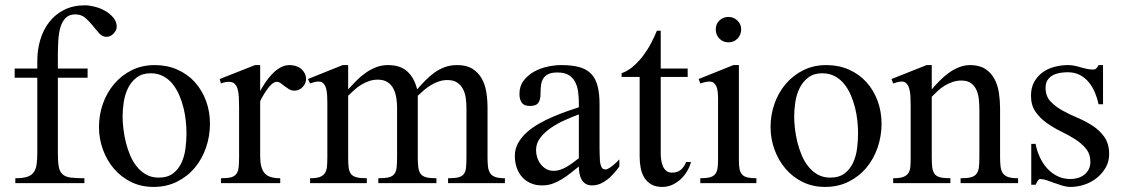

<svg xmlns="http://www.w3.org/2000/svg" viewBox="-20 -700 4295 734"><path d="M426.3 -597.7Q426.3 -590.8 422.9 -584Q419.4 -577.1 414.1 -571.5Q408.7 -565.9 401.6 -562.5Q394.5 -559.1 387.2 -559.1Q371.6 -559.1 359.4 -572.5Q347.2 -585.9 334.5 -602.1Q321.8 -618.2 306.2 -631.6Q290.5 -645 268.1 -645Q244.6 -645 231.2 -631.6Q217.8 -618.2 211.2 -596.2Q204.6 -574.2 202.9 -545.2Q201.2 -516.1 201.2 -484.9V-438H314.9V-402.8H201.2V-115.7Q201.2 -82.5 204.6 -63.2Q208 -43.9 219 -33.9Q230 -23.9 249.8 -21.2Q269.5 -18.6 302.7 -18.6V0H38.6V-18.6Q66.9 -18.6 83.5 -23.9Q100.1 -29.3 108.6 -41Q117.2 -52.7 119.9 -71Q122.6 -89.4 122.6 -115.7V-402.8H36.1V-438H122.6V-467.8Q122.6 -509.8 134 -548.1Q145.5 -586.4 168.2 -615.7Q190.9 -645 225.3 -662.4Q259.8 -679.7 305.2 -679.7Q320.8 -679.7 342.3 -674.3Q363.8 -668.9 382.1 -658.4Q400.4 -647.9 413.3 -632.6Q426.3 -617.2 426.3 -597.7Z M782.7 -227.1Q782.7 -179.7 767.6 -135.7Q752.4 -91.8 724.6 -58.6Q696.8 -25.4 656.7 -5.4Q616.7 14.6 566.9 14.6Q519.5 14.6 481 -4.4Q442.4 -23.4 415.3 -55.4Q388.2 -87.4 373.3 -128.7Q358.4 -169.9 358.4 -214.4Q358.4 -260.7 373.3 -303.2Q388.2 -345.7 416.3 -378.9Q444.3 -412.1 483.6 -431.6Q522.9 -451.2 571.8 -451.2Q619.1 -451.2 658.2 -433.8Q697.3 -416.5 724.9 -386Q752.4 -355.5 767.6 -314.5Q782.7 -273.4 782.7 -227.1ZM692.9 -189.9Q692.9 -210.9 690.4 -236.3Q688 -261.7 681.6 -287.4Q675.3 -313 665 -336.7Q654.8 -360.4 639.6 -379.2Q624.5 -397.9 603.5 -408.9Q582.5 -419.9 556.2 -419.9Q523.9 -419.9 502.7 -403.8Q481.4 -387.7 469.5 -363.3Q457.5 -338.9 453.1 -309.8Q448.7 -280.8 448.7 -254.4Q448.7 -233.4 451.7 -208Q454.6 -182.6 460.9 -156.7Q467.3 -130.9 477.5 -106.4Q487.8 -82 503.2 -63Q518.6 -43.9 539.1 -32.5Q559.6 -21 586.4 -21Q620.6 -21 641.6 -37.1Q662.6 -53.2 674.1 -78.4Q685.5 -103.5 689.2 -133.3Q692.9 -163.1 692.9 -189.9Z M1149.9 -397.9Q1149.9 -380.4 1136.7 -366.9Q1123.5 -353.5 1106 -353.5Q1093.8 -353.5 1085 -358.9Q1076.2 -364.3 1068.1 -370.4Q1060.1 -376.5 1053.2 -381.8Q1046.4 -387.2 1038.1 -387.2Q1023.9 -387.2 1006.8 -365.5Q989.7 -343.8 974.6 -313.5V-101.6Q974.6 -59.6 990.5 -39.1Q1006.3 -18.6 1051.3 -18.6V0H824.7V-18.6Q849.6 -18.6 863.3 -22.2Q877 -25.9 883.8 -35.4Q890.6 -44.9 892.3 -60.5Q894 -76.2 894 -99.1V-288.1Q894 -311 893.1 -329.1Q892.1 -347.2 888.2 -360.1Q884.3 -373 876.5 -380.1Q868.7 -387.2 854.5 -387.2Q840.3 -387.2 824.7 -380.9L819.8 -397.9L955.1 -451.2H974.6V-352.1Q982.9 -367.2 994.4 -384.5Q1005.9 -401.9 1020 -416.7Q1034.2 -431.6 1051 -441.4Q1067.9 -451.2 1087.4 -451.2Q1098.6 -451.2 1110.4 -447.8Q1122.1 -444.3 1130.6 -437.3Q1139.2 -430.2 1144.5 -420.4Q1149.9 -410.6 1149.9 -397.9Z M1692.9 0V-18.6Q1718.3 -18.6 1732.7 -22.2Q1747.1 -25.9 1753.7 -35.4Q1760.3 -44.9 1761.7 -60.5Q1763.2 -76.2 1763.2 -99.1V-288.6Q1763.2 -307.1 1760.5 -325.9Q1757.8 -344.7 1749.8 -359.9Q1741.7 -375 1727.5 -384.5Q1713.4 -394 1690.4 -394Q1673.8 -394 1658.2 -388.9Q1642.6 -383.8 1628.4 -375.2Q1614.3 -366.7 1601.6 -356Q1588.9 -345.2 1577.1 -334V-99.1Q1577.1 -76.2 1579.1 -60.5Q1581.1 -44.9 1588.1 -35.4Q1595.2 -25.9 1609.4 -22.2Q1623.5 -18.6 1648.4 -18.6V0H1426.3V-18.6Q1452.1 -18.6 1466.6 -22.2Q1481 -25.9 1487.8 -35.2Q1494.6 -44.4 1496.3 -60.1Q1498 -75.7 1498 -99.1V-288.6Q1498 -307.6 1494.9 -326.7Q1491.7 -345.7 1483.9 -361.1Q1476.1 -376.5 1461.4 -386Q1446.8 -395.5 1423.8 -395.5Q1406.7 -395.5 1391.1 -390.1Q1375.5 -384.8 1361.3 -376.2Q1347.2 -367.7 1334.7 -356.4Q1322.3 -345.2 1311 -334V-99.1Q1311 -76.2 1312.7 -60.5Q1314.5 -44.9 1321.5 -35.4Q1328.6 -25.9 1343.3 -22.2Q1357.9 -18.6 1382.3 -18.6V0H1165.5V-18.6Q1189 -18.6 1201.9 -23.2Q1214.8 -27.8 1221.7 -37.6Q1228.5 -47.4 1230 -62.7Q1231.4 -78.1 1231.4 -99.1V-308.6Q1231.4 -323.2 1230.5 -337.4Q1229.5 -351.6 1226.3 -363Q1223.1 -374.5 1216.3 -381.3Q1209.5 -388.2 1197.8 -388.2Q1189.5 -388.2 1181.2 -386Q1172.9 -383.8 1165.5 -380.9L1157.2 -397.9L1290 -451.2H1311V-358.4Q1326.2 -375 1342.5 -391.6Q1358.9 -408.2 1377.7 -421.4Q1396.5 -434.6 1417.5 -442.9Q1438.5 -451.2 1463.4 -451.2Q1510.3 -451.2 1537.1 -426.8Q1564 -402.3 1574.7 -358.4Q1589.8 -376 1606.2 -392.6Q1622.6 -409.2 1640.9 -422.4Q1659.2 -435.5 1680.4 -443.4Q1701.7 -451.2 1728 -451.2Q1763.7 -451.2 1786.1 -437Q1808.6 -422.9 1821.5 -399.9Q1834.5 -377 1839.1 -347.9Q1843.8 -318.8 1843.8 -288.6V-99.1Q1843.8 -78.6 1845.5 -63.5Q1847.2 -48.3 1853.8 -38.1Q1860.4 -27.8 1873.8 -23.2Q1887.2 -18.6 1910.2 -18.6V0Z M2347.7 -63.5Q2338.9 -51.3 2327.6 -38.3Q2316.4 -25.4 2303.5 -14.9Q2290.5 -4.4 2275.4 2.2Q2260.3 8.8 2243.7 8.8Q2228.5 8.8 2218.5 2.4Q2208.5 -3.9 2202.9 -14.4Q2197.3 -24.9 2195.1 -37.6Q2192.9 -50.3 2192.9 -63.5Q2177.2 -50.8 2161.1 -38.1Q2145 -25.4 2127.9 -14.9Q2110.8 -4.4 2092.5 2.2Q2074.2 8.8 2052.7 8.8Q2027.8 8.8 2008.5 0.2Q1989.3 -8.3 1975.8 -23.4Q1962.4 -38.6 1955.3 -59.3Q1948.2 -80.1 1948.2 -104Q1948.2 -130.9 1960.7 -153.1Q1973.1 -175.3 1993.4 -193.6Q2013.7 -211.9 2039.8 -226.8Q2065.9 -241.7 2093.3 -253.4Q2120.6 -265.1 2146.5 -274.2Q2172.4 -283.2 2192.9 -290V-307.6Q2192.9 -329.6 2189.9 -350.3Q2187 -371.1 2178.2 -387.5Q2169.4 -403.8 2153.6 -413.3Q2137.7 -422.9 2110.8 -422.9Q2088.9 -422.9 2076.2 -416.7Q2063.5 -410.6 2056.6 -399.4Q2049.8 -388.2 2048.1 -373.3Q2046.4 -358.4 2046.4 -340.8Q2046.4 -319.3 2038.1 -307.1Q2029.8 -294.9 2005.4 -294.9Q1983.4 -294.9 1974.6 -307.6Q1965.8 -320.3 1965.8 -340.8Q1965.8 -370.6 1981.7 -391.6Q1997.6 -412.6 2021.2 -425.8Q2044.9 -439 2072.8 -445.1Q2100.6 -451.2 2125.5 -451.2Q2166.5 -451.2 2194.8 -443.4Q2223.1 -435.5 2240.2 -417.5Q2257.3 -399.4 2264.6 -370.8Q2272 -342.3 2272 -301.3V-152.3Q2272 -143.1 2272 -132.1Q2272 -121.1 2272.5 -110.6Q2272.9 -100.1 2273.2 -91.1Q2273.4 -82 2274.9 -75.7Q2276.4 -66.9 2280.5 -59.6Q2284.7 -52.2 2295.4 -52.2Q2300.3 -52.2 2308.1 -56.9Q2315.9 -61.5 2323.5 -67.9Q2331.1 -74.2 2337.9 -80.6Q2344.7 -86.9 2347.7 -90.8ZM2192.9 -262.7Q2168.9 -253.9 2140.4 -241.2Q2111.8 -228.5 2086.9 -211.7Q2062 -194.8 2045.7 -173.6Q2029.3 -152.3 2029.3 -126.5Q2029.3 -111.8 2033.7 -97.9Q2038.1 -84 2046.9 -72.5Q2055.7 -61 2068.1 -54Q2080.6 -46.9 2097.2 -46.9Q2109.9 -46.9 2122.6 -51.3Q2135.3 -55.7 2147.5 -63Q2159.7 -70.3 2171.4 -78.9Q2183.1 -87.4 2192.9 -95.2Z M2621.6 -80.6Q2616.7 -62 2606.4 -44.9Q2596.2 -27.8 2581.8 -14.6Q2567.4 -1.5 2549.8 6.6Q2532.2 14.6 2512.2 14.6Q2486.3 14.6 2469.7 4.9Q2453.1 -4.9 2443.1 -21.2Q2433.1 -37.6 2429.2 -58.3Q2425.3 -79.1 2425.3 -101.6V-405.8H2356.4V-419.9Q2381.3 -429.2 2401.9 -447.3Q2422.4 -465.3 2439.2 -487.8Q2456.1 -510.3 2469 -534.9Q2481.9 -559.6 2491.2 -582.5H2505.9V-438H2608.9V-405.8H2505.9V-112.8Q2505.9 -102.1 2507.6 -89.4Q2509.3 -76.7 2513.7 -65.7Q2518.1 -54.7 2526.6 -47.4Q2535.2 -40 2548.3 -40Q2569.8 -40 2582.8 -51Q2595.7 -62 2603 -80.6Z M2813.5 -587.9Q2813.5 -567.4 2799.6 -552.7Q2785.6 -538.1 2765.1 -538.1Q2744.6 -538.1 2730.5 -552Q2716.3 -565.9 2716.3 -587.9Q2716.3 -608.4 2730.5 -621.8Q2744.6 -635.3 2765.1 -635.3Q2784.7 -635.3 2799.1 -621.3Q2813.5 -607.4 2813.5 -587.9ZM2657.2 0V-18.6Q2678.7 -18.6 2692.1 -21.7Q2705.6 -24.9 2712.9 -33Q2720.2 -41 2722.7 -54.7Q2725.1 -68.4 2725.1 -89.4V-323.7Q2725.1 -334.5 2724.1 -345.9Q2723.1 -357.4 2719.7 -366.9Q2716.3 -376.5 2709.7 -382.3Q2703.1 -388.2 2691.4 -388.2Q2683.6 -388.2 2674.8 -386Q2666 -383.8 2657.2 -380.9L2650.9 -397.9L2783.7 -451.2H2804.7V-89.4Q2804.7 -68.4 2807.1 -54.7Q2809.6 -41 2816.9 -33Q2824.2 -24.9 2837.2 -21.7Q2850.1 -18.6 2871.6 -18.6V0Z M3350.1 -227.1Q3350.1 -179.7 3335 -135.7Q3319.8 -91.8 3292 -58.6Q3264.2 -25.4 3224.1 -5.4Q3184.1 14.6 3134.3 14.6Q3086.9 14.6 3048.3 -4.4Q3009.8 -23.4 2982.7 -55.4Q2955.6 -87.4 2940.7 -128.7Q2925.8 -169.9 2925.8 -214.4Q2925.8 -260.7 2940.7 -303.2Q2955.6 -345.7 2983.6 -378.9Q3011.7 -412.1 3051 -431.6Q3090.3 -451.2 3139.2 -451.2Q3186.5 -451.2 3225.6 -433.8Q3264.6 -416.5 3292.2 -386Q3319.8 -355.5 3335 -314.5Q3350.1 -273.4 3350.1 -227.1ZM3260.3 -189.9Q3260.3 -210.9 3257.8 -236.3Q3255.4 -261.7 3249 -287.4Q3242.7 -313 3232.4 -336.7Q3222.2 -360.4 3207 -379.2Q3191.9 -397.9 3170.9 -408.9Q3149.9 -419.9 3123.5 -419.9Q3091.3 -419.9 3070.1 -403.8Q3048.8 -387.7 3036.9 -363.3Q3024.9 -338.9 3020.5 -309.8Q3016.1 -280.8 3016.1 -254.4Q3016.1 -233.4 3019 -208Q3022 -182.6 3028.3 -156.7Q3034.7 -130.9 3044.9 -106.4Q3055.2 -82 3070.6 -63Q3085.9 -43.9 3106.4 -32.5Q3127 -21 3153.8 -21Q3188 -21 3209 -37.1Q3230 -53.2 3241.5 -78.4Q3252.9 -103.5 3256.6 -133.3Q3260.3 -163.1 3260.3 -189.9Z M3652.3 0V-18.6Q3677.2 -18.6 3691.4 -22.2Q3705.6 -25.9 3712.9 -35.2Q3720.2 -44.4 3722.2 -60.1Q3724.1 -75.7 3724.1 -99.1V-277.8Q3724.1 -296.4 3722.4 -316.7Q3720.7 -336.9 3713.9 -353.8Q3707 -370.6 3693.1 -381.3Q3679.2 -392.1 3654.8 -392.1Q3637.7 -392.1 3621.8 -386.7Q3606 -381.3 3591.8 -372.8Q3577.6 -364.3 3565.2 -352.8Q3552.7 -341.3 3542 -330.1V-99.1Q3542 -76.2 3543.9 -60.5Q3545.9 -44.9 3552.7 -35.4Q3559.6 -25.9 3574 -22.2Q3588.4 -18.6 3613.3 -18.6V0H3394.5V-18.6Q3418.5 -18.6 3431.9 -23.2Q3445.3 -27.8 3452.1 -37.6Q3459 -47.4 3460.2 -62.7Q3461.4 -78.1 3461.4 -99.1V-300.8Q3461.4 -317.4 3460.4 -333Q3459.5 -348.6 3456.1 -360.8Q3452.6 -373 3445.8 -380.6Q3439 -388.2 3427.7 -388.2Q3419.4 -388.2 3411.1 -386Q3402.8 -383.8 3394.5 -380.9L3388.2 -397.9L3522.5 -451.2H3542V-358.4Q3555.2 -374 3571.5 -390.6Q3587.9 -407.2 3606.2 -420.7Q3624.5 -434.1 3645.5 -442.6Q3666.5 -451.2 3688.5 -451.2Q3724.1 -451.2 3746.6 -436.5Q3769 -421.9 3781.7 -398.2Q3794.4 -374.5 3798.8 -345Q3803.2 -315.4 3803.2 -286.1V-99.1Q3803.2 -78.1 3805.2 -62.7Q3807.1 -47.4 3814 -37.6Q3820.8 -27.8 3834.2 -23.2Q3847.7 -18.6 3872.1 -18.6V0Z M4220.2 -110.4Q4220.2 -82 4206.8 -59.1Q4193.4 -36.1 4172.6 -19.5Q4151.9 -2.9 4125.5 5.9Q4099.1 14.6 4072.8 14.6Q4057.6 14.6 4041.5 9.8Q4025.4 4.9 4010.3 -0.7Q3995.1 -6.3 3981.4 -11Q3967.8 -15.6 3956.1 -15.6Q3953.1 -15.6 3950.4 -12.9Q3947.8 -10.3 3945.6 -6.6Q3943.4 -2.9 3941.9 0.7Q3940.4 4.4 3939 6.3H3922.4V-149.9H3939Q3943.8 -124 3954.8 -99.9Q3965.8 -75.7 3982.7 -56.9Q3999.5 -38.1 4022 -26.9Q4044.4 -15.6 4072.8 -15.6Q4087.4 -15.6 4101.1 -19.8Q4114.7 -23.9 4125.2 -32.2Q4135.7 -40.5 4142.1 -52.7Q4148.4 -64.9 4148.4 -80.6Q4148.4 -110.8 4131.6 -131.6Q4114.7 -152.3 4089.4 -168.2Q4064 -184.1 4034.9 -198.2Q4005.9 -212.4 3980.5 -230.7Q3955.1 -249 3938.2 -273.4Q3921.4 -297.9 3921.4 -334Q3921.4 -364.3 3933.3 -386.2Q3945.3 -408.2 3965.1 -422.9Q3984.9 -437.5 4010.5 -444.3Q4036.1 -451.2 4063 -451.2Q4075.7 -451.2 4087.6 -448.7Q4099.6 -446.3 4111.6 -442.6Q4123.5 -439 4135.5 -436.5Q4147.5 -434.1 4159.2 -434.1Q4167 -434.1 4171.6 -439.2Q4176.3 -444.3 4179.7 -451.2H4196.8V-301.3H4179.7Q4174.8 -324.7 4165.5 -346.7Q4156.2 -368.7 4142.3 -385.7Q4128.4 -402.8 4108.4 -413.3Q4088.4 -423.8 4061.5 -423.8Q4047.4 -423.8 4032.5 -421.4Q4017.6 -418.9 4005.4 -412.6Q3993.2 -406.2 3985.1 -394.5Q3977.1 -382.8 3977.1 -364.7Q3977.1 -333 3995.1 -313.2Q4013.2 -293.5 4040.3 -278.3Q4067.4 -263.2 4098.6 -250Q4129.9 -236.8 4157 -219.2Q4184.1 -201.7 4202.1 -176Q4220.2 -150.4 4220.2 -110.4Z"/></svg>

Font: Kitab
Style: Regular
Weight: 400
Designer: SIL International
Foundry: Khaled Hosny
Version: Version 1.000